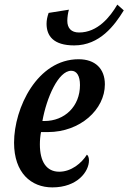

<svg xmlns="http://www.w3.org/2000/svg" viewBox="-20 -803 557 833"><path d="M302 -606C413 -606 477 -693 517 -758L489 -783C458 -730 404 -662 323 -662C289 -662 272 -681 272 -713C272 -727 275 -748 279 -761L191 -747C185 -730 182 -715 182 -700C182 -648 211 -606 302 -606ZM207 10C316 10 366 -59 366 -107C366 -118 363 -128 357 -132C334 -95 289 -58 237 -58C182 -58 153 -101 153 -177C153 -195 155 -216 158 -230H188C328 -230 435 -328 435 -437C435 -505 393 -546 321 -546C142 -546 41 -335 41 -184C41 -53 115 10 207 10ZM164 -278C182 -379 233 -496 289 -496C313 -496 327 -474 327 -434C327 -341 260 -278 173 -278Z"/></svg>

Font: Noto Serif Condensed Semi
Style: Italic
Weight: 600
Width: 3
Italic angle: -12°
Designer: Monotype Design Team
Foundry: Monotype Imaging Inc.
Version: Version 1.901